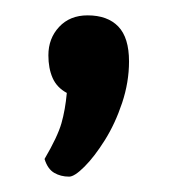

<svg xmlns="http://www.w3.org/2000/svg" viewBox="-20 -127 223 250"><path d="M70 103Q59 103 50.5 98Q42 93 38 80Q55 51 60 33.5Q65 16 67 -6Q54 -13 48.5 -25.5Q43 -38 43 -55Q43 -77 57 -92Q71 -107 94 -107Q120 -107 134 -92.5Q148 -78 148 -47Q148 -20 139 7Q130 34 116.5 55.5Q103 77 90 90Q77 103 70 103Z"/></svg>

Font: Yanone Kaffeesatz
Style: Regular
Weight: 400
Designer: Yanone (Cyrillic: Daniel Pouzeot, Huerta Tipografica, and Cyreal)
Foundry: Yanone
Version: Version 2.003